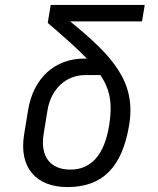

<svg xmlns="http://www.w3.org/2000/svg" viewBox="-20 -750 640 780"><path d="M254 10C397 10 477 -71 505 -244C533 -418 438 -522 265 -663H557L568 -730H186L174 -657C241 -599 294 -553 333 -512H322C202 -512 115 -432 94 -302L78 -204C56 -70 126 10 254 10ZM266 -61C185 -61 143 -113 157 -204L173 -302C187 -388 248 -445 326 -445H388C428 -385 437 -328 424 -244C404 -116 347 -61 266 -61Z"/></svg>

Font: JetBrains Mono Light
Style: Italic
Weight: 336
Italic angle: -9°
Monospace: yes
Designer: Philipp Nurullin, Konstantin Bulenkov
Foundry: JetBrains
Version: Version 2.305